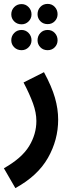

<svg xmlns="http://www.w3.org/2000/svg" viewBox="-56 -737 386 987"><path d="M23 230Q138 167 190.5 74.5Q243 -18 243 -122Q243 -177 226.5 -234.5Q210 -292 170 -366L65 -313Q96 -254 113.5 -206Q131 -158 131 -115Q131 -47 93.5 14.5Q56 76 -36 128ZM189 -613Q211 -613 225.5 -628Q240 -643 240 -664Q240 -686 225.5 -701.5Q211 -717 189 -717Q166 -717 151.5 -701.5Q137 -686 137 -664Q137 -643 151.5 -628Q166 -613 189 -613ZM55 -612Q76 -612 91 -627Q106 -642 106 -663Q106 -685 91 -700.5Q76 -716 55 -716Q32 -716 17 -700.5Q2 -685 2 -663Q2 -642 17 -627Q32 -612 55 -612ZM55 -479Q76 -479 91 -494Q106 -509 106 -530Q106 -552 91 -567.5Q76 -583 55 -583Q32 -583 17 -567.5Q2 -552 2 -530Q2 -509 17 -494Q32 -479 55 -479ZM189 -479Q211 -479 225.5 -494Q240 -509 240 -530Q240 -552 225.5 -567.5Q211 -583 189 -583Q166 -583 151.5 -567.5Q137 -552 137 -530Q137 -509 151.5 -494Q166 -479 189 -479Z"/></svg>

Font: Noto Sans Arabic UI ExtraCondensed Semi
Style: Regular
Weight: 600
Width: 3
Designer: Nadine Chahine - Monotype Design Team
Foundry: Monotype Imaging Inc.
Version: Version 1.900